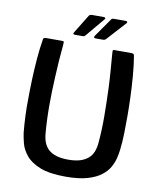

<svg xmlns="http://www.w3.org/2000/svg" viewBox="-91 -902 817 982"><g transform="rotate(10 317.5 -411.0)"><path d="M317 8Q233 8 184 -11.5Q135 -31 110.5 -61Q86 -91 78 -122Q70 -153 67 -176Q63 -216 61 -262Q59 -308 60 -347Q60 -395 62 -450.5Q64 -506 68.5 -561Q73 -616 81 -663Q81 -668 85 -670.5Q89 -673 95 -673Q116 -673 137 -673Q158 -673 179 -673Q187 -673 188 -670.5Q189 -668 188 -653Q184 -613 181 -570.5Q178 -528 176 -483Q172 -407 172 -334Q172 -261 178 -192Q180 -166 188 -145.5Q196 -125 211.5 -110.5Q227 -96 252.5 -88Q278 -80 315 -80Q352 -80 377 -88Q402 -96 418.5 -110.5Q435 -125 443 -146Q451 -167 453 -192Q459 -260 458.5 -332Q458 -404 455 -480Q453 -526 449.5 -569Q446 -612 443 -653Q442 -668 443 -670.5Q444 -673 452 -673Q474 -673 496 -673Q518 -673 539 -673Q546 -673 549.5 -670.5Q553 -668 554 -663Q562 -616 566.5 -561Q571 -506 573 -451Q575 -396 575 -349Q575 -309 574 -262.5Q573 -216 568 -176Q566 -158 560.5 -134Q555 -110 541.5 -85Q528 -60 501 -39Q474 -18 429.5 -5Q385 8 317 8ZM291 -720Q288 -717 285.5 -716Q283 -715 273 -715H238Q224 -715 232 -727L291 -823Q295 -830 309 -830H369Q374 -830 376 -826.5Q378 -823 374 -819ZM398 -720Q395 -718 392.5 -716.5Q390 -715 380 -715H346Q339 -715 337.5 -718.5Q336 -722 339 -727L406 -823Q408 -828 412 -829Q416 -830 423 -830H483Q488 -830 490 -826.5Q492 -823 488 -819Z"/></g></svg>

Font: Glory Thin SemiBold
Style: Regular
Weight: 600
Version: Version 1.011